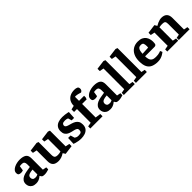

<svg xmlns="http://www.w3.org/2000/svg" viewBox="324 -2092 3494 3494"><g transform="rotate(-45 2071.0 -345.5)"><path d="M179 12Q127 12 95 -6.5Q63 -25 48 -54.5Q33 -84 33 -118Q33 -163 56 -193Q79 -223 116.5 -240.5Q154 -258 200 -266L307 -284V-350Q307 -385 293.5 -405.5Q280 -426 233 -426Q207 -426 197 -423.5Q187 -421 187 -421L173 -330Q173 -330 157 -325Q141 -320 120 -320Q87 -320 69 -332.5Q51 -345 51 -379Q51 -413 72.5 -437.5Q94 -462 127 -478Q160 -494 197 -501.5Q234 -509 266 -509Q350 -509 394.5 -479.5Q439 -450 439 -373V-81L512 -67V-16Q512 -16 495 -10.5Q478 -5 452.5 0.5Q427 6 400 6Q358 6 343 -6.5Q328 -19 320 -41H311Q304 -34 286.5 -21.5Q269 -9 241.5 1.5Q214 12 179 12ZM248 -74Q266 -74 281.5 -80Q297 -86 307 -91V-215Q248 -210 219.5 -198.5Q191 -187 182.5 -171Q174 -155 174 -135Q174 -107 190.5 -90.5Q207 -74 248 -74Z M756 12Q680 12 643.5 -22.5Q607 -57 607 -129V-409L527 -425V-483L702 -506L739 -492V-166Q739 -113 757 -94.5Q775 -76 826 -76Q846 -76 867 -80Q888 -84 900 -89V-409L819 -425V-483L994 -506L1032 -492V-88L1111 -72V-14L936 9L908 -36H899Q872 -15 831.5 -1.5Q791 12 756 12Z M1172 -164H1235L1259 -84Q1267 -78 1285.5 -68.5Q1304 -59 1336 -59Q1387 -59 1403.5 -74.5Q1420 -90 1420 -126Q1420 -152 1401 -165Q1382 -178 1352.5 -185Q1323 -192 1290 -200Q1257 -208 1227.5 -223.5Q1198 -239 1179 -268.5Q1160 -298 1160 -350Q1160 -404 1185.5 -439.5Q1211 -475 1256.5 -492Q1302 -509 1363 -509Q1394 -509 1426 -505Q1458 -501 1482 -496.5Q1506 -492 1515 -489L1507 -345H1444L1423 -416Q1423 -416 1414.5 -419.5Q1406 -423 1391 -426.5Q1376 -430 1357 -430Q1308 -430 1292 -414.5Q1276 -399 1276 -378Q1276 -354 1295 -341.5Q1314 -329 1343.5 -321Q1373 -313 1406 -303Q1439 -293 1468.5 -276Q1498 -259 1517 -228.5Q1536 -198 1536 -147Q1536 -86 1506.5 -50.5Q1477 -15 1431.5 -0.5Q1386 14 1338 14Q1300 14 1264.5 8Q1229 2 1202 -6Q1175 -14 1165 -19Z M1579 0V-55L1658 -69V-422H1583V-487L1658 -505Q1658 -565 1682.5 -610Q1707 -655 1755 -680Q1803 -705 1874 -705Q1910 -705 1936.5 -693Q1963 -681 1963 -643Q1963 -620 1953 -606.5Q1943 -593 1933 -587.5Q1923 -582 1923 -582Q1923 -582 1903.5 -588Q1884 -594 1858.5 -600.5Q1833 -607 1815 -607Q1808 -607 1801 -606.5Q1794 -606 1790 -605V-501H1920V-461L1907 -422H1790V-73L1894 -58V0Z M2088 12Q2036 12 2004 -6.5Q1972 -25 1957 -54.5Q1942 -84 1942 -118Q1942 -163 1965 -193Q1988 -223 2025.5 -240.5Q2063 -258 2109 -266L2216 -284V-350Q2216 -385 2202.5 -405.5Q2189 -426 2142 -426Q2116 -426 2106 -423.5Q2096 -421 2096 -421L2082 -330Q2082 -330 2066 -325Q2050 -320 2029 -320Q1996 -320 1978 -332.5Q1960 -345 1960 -379Q1960 -413 1981.5 -437.5Q2003 -462 2036 -478Q2069 -494 2106 -501.5Q2143 -509 2175 -509Q2259 -509 2303.5 -479.5Q2348 -450 2348 -373V-81L2421 -67V-16Q2421 -16 2404 -10.5Q2387 -5 2361.5 0.5Q2336 6 2309 6Q2267 6 2252 -6.5Q2237 -19 2229 -41H2220Q2213 -34 2195.5 -21.5Q2178 -9 2150.5 1.5Q2123 12 2088 12ZM2157 -74Q2175 -74 2190.5 -80Q2206 -86 2216 -91V-215Q2157 -210 2128.5 -198.5Q2100 -187 2091.5 -171Q2083 -155 2083 -135Q2083 -107 2099.5 -90.5Q2116 -74 2157 -74Z M2442 -55 2521 -69V-602L2440 -618V-676L2616 -699L2653 -685V-69L2723 -55V0H2442Z M2753 -55 2832 -69V-602L2751 -618V-676L2927 -699L2964 -685V-69L3034 -55V0H2753Z M3312 12Q3235 12 3181 -11Q3127 -34 3099 -88.5Q3071 -143 3071 -238Q3071 -324 3101 -384.5Q3131 -445 3184 -477Q3237 -509 3308 -509Q3367 -509 3405.5 -490.5Q3444 -472 3465.5 -442Q3487 -412 3496 -377Q3505 -342 3505 -308Q3505 -256 3493 -240Q3481 -224 3458 -224H3213Q3213 -176 3225 -143Q3237 -110 3265.5 -93Q3294 -76 3345 -76Q3407 -76 3440.5 -88Q3474 -100 3474 -100L3493 -58Q3493 -58 3480 -47.5Q3467 -37 3443 -23Q3419 -9 3386 1.5Q3353 12 3312 12ZM3213 -289 3364 -297Q3367 -315 3367 -329Q3367 -378 3356 -402Q3345 -426 3301 -426Q3266 -426 3247.5 -408Q3229 -390 3222 -359Q3215 -328 3213 -289Z M3560 0V-55L3639 -69V-409L3560 -425V-483L3734 -506L3762 -459H3766Q3791 -475 3817.5 -486.5Q3844 -498 3869.5 -504.5Q3895 -511 3917 -511Q3987 -511 4023 -475Q4059 -439 4059 -367V-69L4133 -55V0H3857V-55L3927 -69V-344Q3927 -389 3911 -405Q3895 -421 3848 -421Q3832 -421 3813.5 -419.5Q3795 -418 3771 -413V-69L3841 -55V0Z"/></g></svg>

Font: Faustina VF Beta
Style: Regular
Weight: 400
Designer: Alfonso Garcia
Foundry: Omnibus-Type
Version: Version 1.006